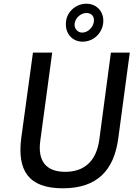

<svg xmlns="http://www.w3.org/2000/svg" viewBox="-20 -1007 745 1037"><path d="M537 -880C545 -940 505 -987 446 -987C393 -987 343 -946 337 -893C328 -830 368 -782 426 -782C482 -782 529 -823 537 -880ZM487 -890C483 -859 455 -831 424 -831C399 -831 380 -853 383 -879C387 -912 418 -937 447 -937C474 -937 491 -918 487 -890ZM618 -254 681 -723H579L516 -250C499 -133 432 -79 332 -79C232 -79 181 -134 198 -250L262 -723H158L95 -263C72 -88 132 10 319 10C505 10 594 -87 618 -254Z"/></svg>

Font: United Sans Medium
Style: Italic
Weight: 500
Italic angle: -8°
Designer: Pablo Impallari, Rodrigo Fuenzalida (Modified by Dan O. Williams)
Version: Version 1.000;PS 001.000;hotconv 1.0.88;makeotf.lib2.5.64775